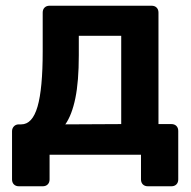

<svg xmlns="http://www.w3.org/2000/svg" viewBox="-20 -540 668 670"><path d="M46 110Q35 110 28.5 103.5Q22 97 22 86V-82Q22 -92 28.5 -99Q35 -106 46 -106H54Q93 -106 111 -168Q129 -230 129 -361V-496Q129 -507 135.5 -513.5Q142 -520 153 -520H509Q520 -520 526.5 -513.5Q533 -507 533 -496V-107H578Q589 -107 595.5 -100.5Q602 -94 602 -83V86Q602 97 595.5 103.5Q589 110 578 110H496Q485 110 478.5 103.5Q472 97 472 86V0H153V86Q153 97 146.5 103.5Q140 110 129 110ZM403 -107V-415H255V-347Q255 -256 243 -197.5Q231 -139 208 -106Z"/></svg>

Font: Fz Rubik Med
Style: Regular
Weight: 500
Designer: Hubert and Fischer
Foundry: Hubert and Fischer
Version: Vit hóa bi FontZin.com